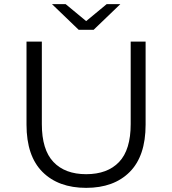

<svg xmlns="http://www.w3.org/2000/svg" viewBox="-20 -901 832 927"><path d="M396 6Q262 6 185 -71Q108 -148 108 -299V-700H182V-302Q182 -178 238 -119Q294 -60 396 -60Q499 -60 555 -119Q611 -178 611 -302V-700H683V-299Q683 -148 606.5 -71Q530 6 396 6ZM360 -757 231 -881H297L424 -776H368L495 -881H561L432 -757Z"/></svg>

Font: Montserrat Thin
Style: Regular
Weight: 400
Version: Version 9.000